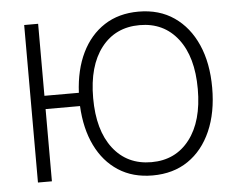

<svg xmlns="http://www.w3.org/2000/svg" viewBox="-52 -776 1038 850"><g transform="rotate(-5 467.5 -351.0)"><path d="M593 13Q505 13 441 -28.5Q377 -70 340.5 -145Q304 -220 299 -321H146V0H84V-700H146V-380H299Q304 -482 340.5 -557Q377 -632 441 -673.5Q505 -715 593 -715Q685 -715 751 -669.5Q817 -624 853 -542.5Q889 -461 889 -351Q889 -241 853 -159Q817 -77 751 -32Q685 13 593 13ZM593 -46Q700 -46 762.5 -127Q825 -208 825 -351Q825 -494 762.5 -574.5Q700 -655 593 -655Q485 -655 422.5 -574.5Q360 -494 360 -351Q360 -208 422.5 -127Q485 -46 593 -46Z"/></g></svg>

Font: Zen Kaku Gothic Antique
Style: Regular
Weight: 400
Designer: Yoshimichi Ohira
Foundry: Positype
Version: Version 1.001